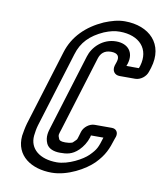

<svg xmlns="http://www.w3.org/2000/svg" viewBox="-82 -766 745 865"><g transform="rotate(10 290.5 -333.5)"><path d="M415 -165C401 -119 397 -108 367 -78C344 -55 280 -19 227 -19C149 -19 100 -59 106 -120C108 -136 110 -151 115 -168L221 -512C238 -569 274 -605 334 -632C361 -643 382 -648 405 -648C496 -648 546 -592 522 -512L518 -501H461L465 -512C482 -567 450 -602 397 -602C335 -602 291 -556 278 -512L172 -168C167 -151 157 -125 171 -94C181 -73 205 -64 234 -64C263 -64 289 -66 318 -94C335 -111 348 -131 356 -156L358 -165ZM311 -173 306 -156C298 -131 304 -141 283 -120C283 -120 275 -114 249 -114C228 -114 222 -119 220 -124C211 -143 215 -145 222 -168L328 -512C335 -534 350 -552 382 -552C413 -552 423 -537 415 -512L409 -494C402 -470 415 -451 439 -451H510C534 -451 559 -470 566 -494L572 -512C607 -626 531 -698 420 -698C388 -698 358 -689 326 -676C250 -642 194 -588 171 -512L65 -168C59 -147 56 -128 53 -110C44 -17 120 31 212 31C285 31 363 -13 400 -50C439 -90 451 -120 466 -168L470 -179C476 -199 465 -215 445 -215H366C343 -215 318 -196 311 -173Z"/></g></svg>

Font: DIN Rundschrift
Style: MittelKontKu
Weight: 400
Version: Version 1.027